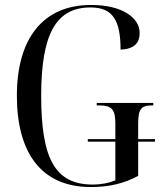

<svg xmlns="http://www.w3.org/2000/svg" viewBox="-20 -744 657 774"><path d="M346 10C420 10 479 -4 537 -35V-173H605V-183H537V-244C537 -303 548 -319 592 -319H598V-329H370V-319H380C430 -319 445 -303 445 -247V-183H334V-173H445V-17C422 -7 389 0 354 0C202 0 146 -104 146 -358C146 -609 207 -714 345 -714C436 -714 466 -660 466 -544C520 -546 543 -570 543 -611C543 -670 477 -724 347 -724C152 -724 48 -587 48 -358C48 -131 144 10 346 10Z"/></svg>

Font: Noto Serif Display Condensed
Style: Regular
Weight: 400
Width: 3
Designer: Monotype Design Team
Foundry: Monotype Imaging Inc.
Version: Version 2.009